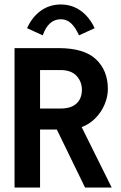

<svg xmlns="http://www.w3.org/2000/svg" viewBox="-20 -838 540 858"><path d="M45 0V-623H242Q356 -623 409 -573Q462 -523 462 -440Q462 -406 447.5 -371.5Q433 -337 406.5 -310Q380 -283 345 -270L479 0H360L234 -259H159V0ZM159 -353H250Q298 -353 322 -375.5Q346 -398 346 -437Q346 -473 322 -499Q298 -525 250 -525H159ZM171 -680 101 -712Q124 -763 163 -790.5Q202 -818 252 -818Q301 -818 340 -790.5Q379 -763 403 -712L333 -680Q317 -716 297.5 -734Q278 -752 252 -752Q196 -752 171 -680Z"/></svg>

Font: Inconsolata
Style: Bold
Weight: 700
Monospace: yes
Designer: Raph Levien, Cyreal, Brenton Simpson
Foundry: Raph Levien, Cyreal, Google
Version: Version 3.100; ttfautohint (v1.8.4.7-5d5b)